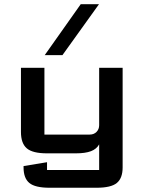

<svg xmlns="http://www.w3.org/2000/svg" viewBox="-20 -718 672 899"><path d="M272.5 -460H189.5L357.9 -698.2H443.4ZM188 -400.4V-87.9H400.4Q419.4 -87.9 431.9 -100.3Q444.3 -112.8 444.3 -131.8V-400.4H554.2V65.9Q554.2 116.2 527.1 138.7Q500 161.1 432.1 161.1H212.4Q144.5 161.1 117.4 138.7Q90.3 116.2 90.3 65.9V59.6L200.2 41.5V78.1H444.3V-42Q432.1 -20 405.8 -10Q379.4 0 334.5 0H200.2Q132.8 0 105.5 -23.4Q78.1 -46.9 78.1 -100.1V-400.4Z"/></svg>

Font: Squarish Sans CT
Style: Regular
Weight: 400
Version: Version 0.9